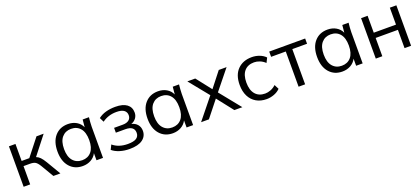

<svg xmlns="http://www.w3.org/2000/svg" viewBox="35 -1371 4898 2239"><g transform="rotate(-20 2484.0 -251.0)"><path d="M80 0V-502H161V-291H256L422 -502H511L334 -276Q361 -266 383 -243.5Q405 -221 432 -176L536 0H449L357 -156Q331 -199 308 -213Q285 -227 241 -227H161V0Z M813 9Q712 9 651.5 -60.5Q591 -130 591 -251Q591 -373 651.5 -442Q712 -511 813 -511Q873 -511 919 -484Q965 -457 986 -409L995 -502H1073Q1070 -473 1067.5 -443.5Q1065 -414 1065 -386V0H984V-88Q961 -42 915.5 -16.5Q870 9 813 9ZM829 -57Q901 -57 943 -106.5Q985 -156 985 -251Q985 -347 943 -396.5Q901 -446 829 -446Q758 -446 715.5 -396.5Q673 -347 673 -251Q673 -156 715.5 -106.5Q758 -57 829 -57Z M1394 9Q1329 9 1273 -8.5Q1217 -26 1181 -57L1209 -114Q1282 -53 1394 -53Q1468 -53 1501 -75.5Q1534 -98 1534 -141Q1534 -225 1424 -225H1306V-285H1414Q1462 -285 1489.5 -306Q1517 -327 1517 -366Q1517 -405 1487 -427.5Q1457 -450 1393 -450Q1292 -450 1216 -394L1189 -449Q1230 -481 1284 -496Q1338 -511 1401 -511Q1495 -511 1544 -474.5Q1593 -438 1593 -371Q1593 -332 1570.5 -302Q1548 -272 1510 -259Q1556 -249 1583 -217Q1610 -185 1610 -138Q1610 -71 1555.5 -31Q1501 9 1394 9Z M1931 9Q1830 9 1769.5 -60.5Q1709 -130 1709 -251Q1709 -373 1769.5 -442Q1830 -511 1931 -511Q1991 -511 2037 -484Q2083 -457 2104 -409L2113 -502H2191Q2188 -473 2185.5 -443.5Q2183 -414 2183 -386V0H2102V-88Q2079 -42 2033.5 -16.5Q1988 9 1931 9ZM1947 -57Q2019 -57 2061 -106.5Q2103 -156 2103 -251Q2103 -347 2061 -396.5Q2019 -446 1947 -446Q1876 -446 1833.5 -396.5Q1791 -347 1791 -251Q1791 -156 1833.5 -106.5Q1876 -57 1947 -57Z M2282 0 2491 -259 2294 -502H2392L2538 -316L2684 -502H2781L2585 -259L2794 0H2695L2538 -200L2379 0Z M3095 9Q3021 9 2966.5 -23Q2912 -55 2882.5 -114Q2853 -173 2853 -254Q2853 -377 2919 -444Q2985 -511 3095 -511Q3144 -511 3189 -494Q3234 -477 3264 -446L3235 -388Q3205 -417 3169.5 -431Q3134 -445 3100 -445Q3022 -445 2979 -396Q2936 -347 2936 -253Q2936 -159 2979 -108.5Q3022 -58 3100 -58Q3133 -58 3168.5 -71.5Q3204 -85 3235 -114L3264 -57Q3233 -25 3187 -8Q3141 9 3095 9Z M3492 0V-437H3310V-502H3756V-437H3573V0Z M4035 9Q3934 9 3873.5 -60.5Q3813 -130 3813 -251Q3813 -373 3873.5 -442Q3934 -511 4035 -511Q4095 -511 4141 -484Q4187 -457 4208 -409L4217 -502H4295Q4292 -473 4289.5 -443.5Q4287 -414 4287 -386V0H4206V-88Q4183 -42 4137.5 -16.5Q4092 9 4035 9ZM4051 -57Q4123 -57 4165 -106.5Q4207 -156 4207 -251Q4207 -347 4165 -396.5Q4123 -446 4051 -446Q3980 -446 3937.5 -396.5Q3895 -347 3895 -251Q3895 -156 3937.5 -106.5Q3980 -57 4051 -57Z M4450 0V-502H4531V-292H4807V-502H4888V0H4807V-227H4531V0Z"/></g></svg>

Font: Mulish
Style: Regular
Weight: 400
Designer: Vernon Adams
Foundry: Vernon Adams
Version: Version 3.603; ttfautohint (v1.8.3)